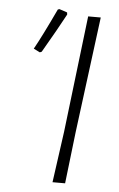

<svg xmlns="http://www.w3.org/2000/svg" viewBox="-50 -693 453 729"><g transform="rotate(5 177.0 -328.5)"><path d="M141 -655 147 -657 177 -647 178 -639Q147 -581 94 -490L87 -487L63 -499Q91 -549 141 -655ZM306 -639 249 -197 226 0H178L205 -194L258 -639Z"/></g></svg>

Font: Alegreya Sans Light
Style: Italic
Weight: 300
Italic angle: -7°
Designer: Juan Pablo del Peral
Foundry: Huerta Tipografica
Version: Version 2.007